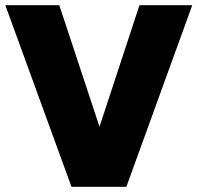

<svg xmlns="http://www.w3.org/2000/svg" viewBox="-28 -720 760 740"><path d="M247.5 0 -7.5 -700H200.5L355.5 -231.5L509.5 -700H713L459 0Z"/></svg>

Font: Geologica Cursive ExtraBold
Style: Regular
Weight: 800
Designer: Sindre Bremnes, Frode Helland
Foundry: Monokrom Skriftforlag AS
Version: Version 1.010;gftools[0.9.28]